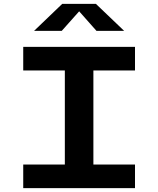

<svg xmlns="http://www.w3.org/2000/svg" viewBox="-20 -972 818 992"><path d="M100 0H677.5V-122H462.5V-608H677.5V-730H100V-608H315V-122H100ZM156 -812.5H299L389 -913.5L478.5 -812.5H621.5L475.5 -952H301.5Z"/></svg>

Font: Monaspace Neon Wide
Style: Bold
Weight: 700
Width: 7
Designer: Riley Cran & the Lettermatic Team
Foundry: Lettermatic
Version: Version 1.000 (Monaspace Neon)